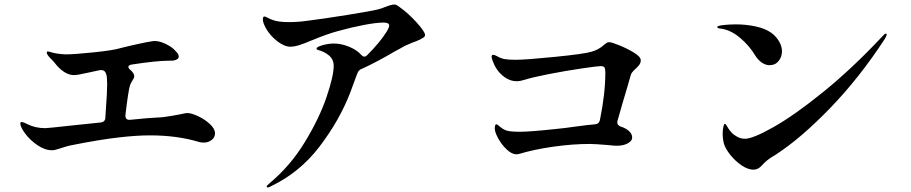

<svg xmlns="http://www.w3.org/2000/svg" viewBox="-20 -787 4040 851"><path d="M933 -196Q933 -178 918 -166.5Q903 -155 883 -155Q872 -155 861 -158Q765 -187 645 -187Q585 -187 508 -178Q425 -169 290 -142Q276 -139 246 -129Q222 -121 211 -121Q179 -121 146 -143.5Q113 -166 91.5 -195Q70 -224 70 -240Q70 -246 76 -246Q84 -246 103 -236Q137 -219 181 -219Q192 -219 300 -231Q414 -243 425 -244Q446 -246 447 -265L449 -298Q455 -380 455 -411Q455 -446 451 -458L448 -465Q441 -479 422 -476L371 -465Q322 -454 309 -454Q264 -454 221 -510Q213 -520 203 -529Q191 -541 188 -550Q186 -557 190 -559H192L202 -557Q227 -548 271 -546Q308 -546 395.5 -555Q483 -564 515 -574Q546 -582 591.5 -592Q637 -602 660 -605Q684 -607 714 -592.5Q744 -578 758 -561Q763 -556 767 -551Q771 -546 772 -539V-536Q772 -529 767 -526Q760 -520 744 -518H730Q675 -518 564 -501Q549 -498 549 -491Q549 -484 559 -476Q575 -462 575 -448Q575 -442 567 -430Q559 -418 556 -408Q549 -387 536 -278V-274Q536 -254 557 -256Q646 -265 675 -266Q699 -266 744 -274L777 -280Q803 -286 810 -286Q828 -286 858 -272Q888 -258 910.5 -237Q933 -216 933 -196Z M1864 -632Q1864 -625 1856 -620Q1837 -608 1810 -599Q1792 -592 1775 -584Q1751 -570 1733 -561Q1652 -513 1582 -481Q1577 -480 1575 -477Q1570 -474 1567 -468.5Q1564 -463 1562 -457L1531 -373Q1483 -251 1396 -137Q1309 -23 1182 38Q1172 44 1167 44Q1162 44 1162 39Q1162 36 1175 25Q1267 -52 1331 -157Q1395 -262 1427 -356Q1459 -450 1459 -495Q1459 -523 1439 -540.5Q1419 -558 1388 -566Q1383 -568 1383 -572Q1383 -579 1409 -586.5Q1435 -594 1460 -594Q1493 -594 1527 -580Q1561 -566 1580 -545Q1588 -536 1595 -536Q1601 -536 1607 -542Q1663 -598 1692 -644Q1705 -664 1705 -674Q1705 -687 1680 -687Q1649 -687 1593.5 -676.5Q1538 -666 1477 -649Q1429 -636 1364 -609Q1326 -593 1305 -586.5Q1284 -580 1265 -580Q1248 -580 1225 -593.5Q1202 -607 1181 -630.5Q1160 -654 1149 -682Q1145 -693 1145 -701Q1145 -714 1152 -714Q1156 -714 1168 -707.5Q1180 -701 1190 -698Q1214 -689 1261 -689Q1301 -689 1343 -695Q1408 -703 1517.5 -720.5Q1627 -738 1658 -746Q1678 -752 1687 -756Q1715 -767 1728 -767Q1737 -767 1752 -755Q1790 -728 1827 -687Q1864 -646 1864 -632Z M2820 -520Q2820 -509 2814 -500.5Q2808 -492 2796 -481Q2779 -466 2776 -455L2754 -379Q2744 -347 2717 -252Q2716 -249 2716 -244Q2716 -232 2731 -226Q2754 -219 2768 -206Q2782 -193 2782 -177Q2782 -163 2763 -152Q2744 -141 2713 -141Q2699 -141 2676 -144Q2616 -149 2594 -149Q2519 -149 2433.5 -137Q2348 -125 2278 -104Q2274 -103 2269 -103Q2249 -103 2226.5 -124Q2204 -145 2188.5 -173Q2173 -201 2173 -218Q2173 -236 2180 -236Q2184 -236 2188 -232Q2209 -213 2226.5 -208Q2244 -203 2283 -203Q2332 -203 2450 -216Q2475 -218 2531 -226Q2589 -234 2617 -236Q2635 -237 2639 -255Q2663 -372 2663 -465Q2663 -481 2659.5 -487.5Q2656 -494 2642 -494Q2629 -494 2557.5 -483.5Q2486 -473 2412 -458.5Q2338 -444 2304 -433Q2285 -427 2270 -427Q2237 -427 2207 -452.5Q2177 -478 2163 -519Q2159 -530 2159 -536Q2159 -544 2166 -544Q2172 -544 2183 -538Q2200 -528 2217.5 -525Q2235 -522 2266 -522Q2310 -522 2440 -535Q2570 -548 2603 -558Q2634 -567 2657 -588Q2659 -589 2663.5 -593Q2668 -597 2672 -598.5Q2676 -600 2681 -600Q2691 -600 2726.5 -585.5Q2762 -571 2791 -553Q2820 -535 2820 -520Z M3328 -540Q3301 -585 3260 -619.5Q3219 -654 3176 -660Q3159 -661 3159 -667Q3159 -673 3186.5 -676Q3214 -679 3241 -679Q3286 -679 3328.5 -670Q3371 -661 3398 -642Q3419 -627 3432.5 -604.5Q3446 -582 3446 -560Q3446 -535 3431 -516.5Q3416 -498 3391 -498Q3374 -498 3357.5 -509Q3341 -520 3328 -540ZM3183 -191Q3183 -211 3186 -224.5Q3189 -238 3193 -238Q3197 -238 3203.5 -225.5Q3210 -213 3222 -200Q3232 -189 3248 -180.5Q3264 -172 3282 -172Q3317 -172 3409 -224Q3501 -276 3629 -379.5Q3757 -483 3892 -627Q3901 -638 3906 -638Q3910 -638 3910 -634Q3910 -630 3906.5 -623.5Q3903 -617 3902 -615Q3790 -443 3660 -308.5Q3530 -174 3419 -102Q3417 -101 3401 -91Q3390 -84 3380 -76Q3370 -68 3358 -55Q3341 -35 3320 -35Q3295 -35 3267 -54Q3239 -73 3217 -100.5Q3195 -128 3188 -152Q3183 -174 3183 -191Z"/></svg>

Font: Shippori Mincho B1
Style: Bold
Weight: 700
Designer: FONTDASU
Foundry: FONTDASU / Google Inc. / but / Adobe
Version: Version 3.110; ttfautohint (v1.8.3)